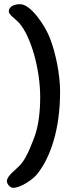

<svg xmlns="http://www.w3.org/2000/svg" viewBox="-20 -680 366 917"><path d="M76 -660C46 -660 22 -648 22 -625C22 -610 53 -590 71 -571C127 -508 172 -351 172 -216C172 -153 165 -84 147 -33C135 0 109 71 80 104C58 130 13 158 13 185C13 200 29 217 43 217C80 217 138 176 157 152C224 69 267 -69 267 -242C267 -327 245 -430 218 -499C198 -552 129 -660 76 -660Z"/></svg>

Font: Itim
Style: Regular
Weight: 400
Designer: CadsonDemak Team
Foundry: Pablo Impallari
Version: Version 1.002;PS 001.002;hotconv 1.0.88;makeotf.lib2.5.64775